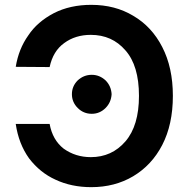

<svg xmlns="http://www.w3.org/2000/svg" viewBox="-20 -760 784 793"><path d="M185 -248Q197 -182 243 -146Q292 -111 355 -111Q442 -111 498 -176Q554 -241 554 -364Q554 -489 498 -552Q443 -616 355 -616Q291 -616 245 -582Q199 -549 185 -483L45 -484Q57 -558 97 -614Q134 -670 203 -706Q270 -740 357 -740Q455 -740 530 -695Q607 -650 650 -566Q694 -481 694 -364Q694 -246 650 -161Q607 -78 530 -32Q454 13 357 13Q275 13 209 -18Q145 -47 100 -106Q57 -166 45 -248ZM301 -314Q277 -338 277 -371Q277 -404 301 -428Q326 -451 359 -451Q391 -451 416 -428Q439 -405 441 -371Q439 -337 416 -314Q392 -290 359 -290Q325 -290 301 -314Z"/></svg>

Font: Sinter Bold
Style: Regular
Weight: 700
Foundry: Adobe & rsms
Version: Version 1.000